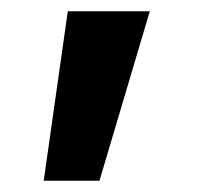

<svg xmlns="http://www.w3.org/2000/svg" viewBox="-20 -130 374 343"><path d="M58.1 192.9 101.1 -109.9H247.6L157.7 192.9Z"/></svg>

Font: Inter-Bold
Style: Bold
Weight: 700
Designer: Rasmus Andersson
Foundry: rsms
Version: Version 4.000;git-a52131595